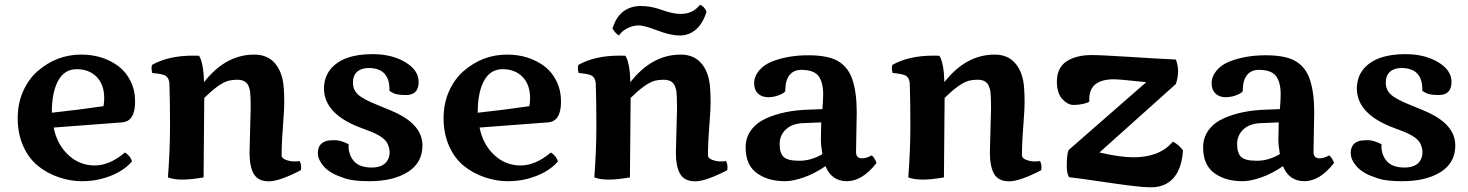

<svg xmlns="http://www.w3.org/2000/svg" viewBox="-20 -753 6240 816"><path d="M511.2 -105Q535.6 -88.9 541 -66.9Q496.1 -14.6 408.2 7.8Q372.6 17.1 325.9 17.1Q279.3 17.1 229.5 0.2Q179.7 -16.6 140.4 -48.8Q101.1 -81.1 78.1 -133.5Q55.2 -186 55.2 -250Q55.2 -314 78.6 -366Q102.1 -418 140.6 -451.2Q221.2 -521 325.2 -521Q416.5 -521 483.4 -471.7Q515.6 -447.3 534.9 -408.4Q554.2 -369.6 554.2 -320.8Q554.2 -237.3 499 -232.9L208 -210.9Q222.7 -138.7 270.5 -94.2Q318.4 -49.8 382.3 -49.8Q446.3 -49.8 511.2 -105ZM200.2 -273.9Q321.8 -287.1 419.9 -301.8Q422.9 -319.3 422.9 -335.4Q422.9 -393.6 390.6 -426.3Q358.4 -459 306.2 -459Q253.9 -459 227.1 -409.9Q200.2 -360.8 200.2 -273.9Z M1040.5 -106 1045.4 -292Q1045.4 -355.5 1041.3 -372.1Q1037.1 -388.7 1030.8 -397Q1017.1 -414.1 990.7 -414.1Q964.4 -414.1 945.8 -408.2Q907.7 -395.5 848.1 -336.9Q848.1 -273.4 845.2 1Q791 10.3 754.9 10.3Q718.8 10.3 693.8 1Q702.6 -117.7 702.6 -218Q702.6 -318.4 700.2 -391.1Q700.2 -428.2 673.8 -435.1Q657.2 -440.4 627 -442.9Q624 -455.6 624 -463.1Q624 -470.7 626 -477.1Q696.3 -516.6 800.8 -516.6Q817.9 -516.6 826.2 -516.1Q845.2 -483.4 847.2 -403.8Q938.5 -521 1061 -521Q1117.7 -521 1149.7 -482.7Q1181.6 -444.3 1186 -378.9Q1188 -349.1 1188 -319.3Q1188 -289.6 1185.1 -254.9Q1176.8 -149.4 1176.8 -93.3Q1176.8 -80.6 1194.8 -73.7Q1212.9 -66.9 1230.2 -66.9Q1247.6 -66.9 1253.9 -68.8Q1259.8 -55.7 1259.8 -44.7Q1259.8 -33.7 1258.8 -29.8Q1167.5 17.6 1122.6 17.6Q1077.6 17.6 1059.1 -12.9Q1040.5 -43.5 1040.5 -106Z M1373 -155.3Q1384.3 -157.2 1405.5 -157.2Q1426.8 -157.2 1461.9 -140.1Q1461.4 -136.2 1461.4 -125.5Q1461.4 -114.7 1466.6 -99.1Q1471.7 -83.5 1482.4 -70.3Q1505.9 -41 1559.6 -41Q1613.3 -41 1629.9 -77.1Q1644 -110.4 1625 -146Q1610.8 -172.4 1549.3 -196.3Q1539.1 -200.2 1521 -207Q1358.9 -265.1 1356.9 -375Q1356.9 -424.8 1384.8 -459Q1437.5 -522.9 1563 -522.9Q1645.5 -522.9 1702.4 -488.8Q1759.3 -454.6 1759.3 -404.8Q1759.3 -349.1 1705.1 -349.1Q1666.5 -349.1 1650.9 -357.7Q1635.3 -366.2 1635.3 -367.2Q1635.3 -370.1 1635.3 -372.6Q1635.3 -463.9 1546.4 -463.9Q1515.6 -463.9 1497.8 -448Q1480 -432.1 1480 -401.6Q1480 -371.1 1501.7 -351.1Q1523.4 -331.1 1585.7 -306.2Q1647.9 -281.2 1665.5 -272.5Q1775.4 -219.2 1775.4 -134.8Q1775.4 -61.5 1713.6 -22.2Q1651.9 17.1 1549.3 17.1Q1481.4 17.1 1446.8 5.4Q1412.1 -6.3 1394.3 -16.1Q1376.5 -25.9 1365 -36.6Q1353.5 -47.4 1345.7 -59.1Q1324.7 -89.8 1333.5 -121.6Q1340.8 -148.4 1373 -155.3Z M2321.3 -105Q2345.7 -88.9 2351.1 -66.9Q2306.2 -14.6 2218.3 7.8Q2182.6 17.1 2136 17.1Q2089.4 17.1 2039.6 0.2Q1989.7 -16.6 1950.4 -48.8Q1911.1 -81.1 1888.2 -133.5Q1865.2 -186 1865.2 -250Q1865.2 -314 1888.7 -366Q1912.1 -418 1950.7 -451.2Q2031.2 -521 2135.3 -521Q2226.6 -521 2293.5 -471.7Q2325.7 -447.3 2345 -408.4Q2364.3 -369.6 2364.3 -320.8Q2364.3 -237.3 2309.1 -232.9L2018.1 -210.9Q2032.7 -138.7 2080.6 -94.2Q2128.4 -49.8 2192.4 -49.8Q2256.3 -49.8 2321.3 -105ZM2010.3 -273.9Q2131.8 -287.1 2230 -301.8Q2232.9 -319.3 2232.9 -335.4Q2232.9 -393.6 2200.7 -426.3Q2168.5 -459 2116.2 -459Q2064 -459 2037.1 -409.9Q2010.3 -360.8 2010.3 -273.9Z M2852.5 -106 2857.4 -292Q2857.4 -355.5 2853.3 -372.1Q2849.1 -388.7 2842.8 -397Q2829.1 -414.1 2802.7 -414.1Q2776.4 -414.1 2757.8 -408.2Q2719.7 -395.5 2660.2 -336.9Q2660.2 -273.4 2657.2 1Q2603 10.3 2566.9 10.3Q2530.8 10.3 2505.9 1Q2514.6 -117.7 2514.6 -218Q2514.6 -318.4 2512.2 -391.1Q2512.2 -428.2 2485.8 -435.1Q2469.2 -440.4 2439 -442.9Q2436 -455.6 2436 -463.1Q2436 -470.7 2438 -477.1Q2508.3 -516.6 2612.8 -516.6Q2629.9 -516.6 2638.2 -516.1Q2657.2 -483.4 2659.2 -403.8Q2750.5 -521 2873 -521Q2929.7 -521 2961.7 -482.7Q2993.7 -444.3 2998 -378.9Q3000 -349.1 3000 -319.3Q3000 -289.6 2997.1 -254.9Q2988.8 -149.4 2988.8 -93.3Q2988.8 -80.6 3006.8 -73.7Q3024.9 -66.9 3042.2 -66.9Q3059.6 -66.9 3065.9 -68.8Q3071.8 -55.7 3071.8 -44.7Q3071.8 -33.7 3070.8 -29.8Q2979.5 17.6 2934.6 17.6Q2889.6 17.6 2871.1 -12.9Q2852.5 -43.5 2852.5 -106ZM2955.1 -732.9Q2973.1 -726.1 2982.9 -703.1Q2966.8 -652.3 2937.3 -627.2Q2907.7 -602.1 2868.9 -602.1Q2830.1 -602.1 2773.9 -623.5Q2717.8 -645 2694.1 -645Q2670.4 -645 2646.2 -632.8Q2622.1 -620.6 2610.8 -602.1Q2598.6 -607.4 2583 -631.8Q2598.6 -681.2 2628.9 -704.1Q2659.2 -727.1 2702.4 -727.5Q2745.6 -728 2792.5 -710.9Q2839.4 -693.8 2873 -693.8Q2924.8 -693.8 2955.1 -732.9Z M3621.1 -275.9 3618.2 -111.8Q3618.2 -109.4 3618.2 -106.9Q3618.2 -80.1 3643.6 -80.1Q3663.1 -80.1 3685.1 -92.8Q3691.9 -86.9 3698 -76.4Q3704.1 -65.9 3705.1 -60.1Q3644.5 17.1 3579.3 17.1Q3514.2 17.1 3488.3 -46.9Q3443.4 -15.6 3396.7 0.7Q3350.1 17.1 3316.7 17.1Q3283.2 17.1 3254.6 9.8Q3226.1 2.4 3201.7 -13.7Q3148.9 -47.9 3148.9 -126.5Q3148.9 -168.5 3172.1 -200Q3195.3 -231.4 3235.4 -249.5Q3312 -284.2 3418.5 -287.1L3475.1 -289.1Q3478.5 -328.6 3478.5 -351.6Q3478.5 -403.3 3458.7 -429.7Q3439 -456.1 3385.3 -456.1Q3353 -456.1 3335.2 -433.6Q3317.4 -411.1 3317.4 -367.2Q3317.4 -361.3 3300.8 -353Q3272.9 -339.8 3245.4 -339.8Q3217.8 -339.8 3201.4 -355.5Q3185.1 -371.1 3185.1 -399.4Q3185.1 -427.7 3205.6 -452.6Q3226.1 -477.5 3260.3 -491.2Q3328.1 -518.1 3415 -518.1Q3505.9 -518.1 3547.9 -489.3Q3585.9 -463.9 3602.1 -416.5Q3621.1 -361.3 3621.1 -275.9ZM3475.1 -98.1Q3468.8 -133.8 3468.8 -159.9Q3468.8 -186 3470.2 -232.9L3402.3 -230Q3350.1 -230 3321.8 -204.6Q3293.5 -179.2 3293.5 -141.1Q3293.5 -103 3310.1 -86.4Q3326.7 -69.8 3377.2 -69.8Q3427.7 -69.8 3475.1 -98.1Z M4187 -106 4191.9 -292Q4191.9 -355.5 4187.7 -372.1Q4183.6 -388.7 4177.2 -397Q4163.6 -414.1 4137.2 -414.1Q4110.8 -414.1 4092.3 -408.2Q4054.2 -395.5 3994.6 -336.9Q3994.6 -273.4 3991.7 1Q3937.5 10.3 3901.4 10.3Q3865.2 10.3 3840.3 1Q3849.1 -117.7 3849.1 -218Q3849.1 -318.4 3846.7 -391.1Q3846.7 -428.2 3820.3 -435.1Q3803.7 -440.4 3773.4 -442.9Q3770.5 -455.6 3770.5 -463.1Q3770.5 -470.7 3772.5 -477.1Q3842.8 -516.6 3947.3 -516.6Q3964.4 -516.6 3972.7 -516.1Q3991.7 -483.4 3993.7 -403.8Q4085 -521 4207.5 -521Q4264.2 -521 4296.1 -482.7Q4328.1 -444.3 4332.5 -378.9Q4334.5 -349.1 4334.5 -319.3Q4334.5 -289.6 4331.5 -254.9Q4323.2 -149.4 4323.2 -93.3Q4323.2 -80.6 4341.3 -73.7Q4359.4 -66.9 4376.7 -66.9Q4394 -66.9 4400.4 -68.8Q4406.2 -55.7 4406.2 -44.7Q4406.2 -33.7 4405.3 -29.8Q4314 17.6 4269 17.6Q4224.1 17.6 4205.6 -12.9Q4187 -43.5 4187 -106Z M4609.4 -331.5Q4609.4 -327.1 4609.9 -323.2Q4609.9 -318.4 4587.9 -312.7Q4565.9 -307.1 4542 -307.1Q4518.1 -307.1 4494.9 -332Q4471.7 -356.9 4471.7 -407.2Q4471.7 -480.5 4539.6 -505.9Q4573.7 -519 4617.4 -519Q4661.1 -519 4776.9 -511.5Q4892.6 -503.9 4977.5 -500Q4986.8 -475.1 4986.8 -450Q4986.8 -424.8 4977.5 -396L4652.8 -105Q4740.2 -84.5 4797.9 -84.5Q4908.7 -84.5 4964.8 -150.9Q4990.2 -138.2 5007.8 -113.8Q5000.5 -6.3 4936 28.3Q4908.7 43 4873.8 43Q4838.9 43 4788.3 36.6Q4737.8 30.3 4659.2 18.6Q4580.6 6.8 4523.4 0Q4513.7 -16.1 4513.7 -46.9Q4513.7 -97.7 4521.5 -115.2L4851.6 -403.8Q4737.8 -416 4714.4 -416Q4609.4 -416 4609.4 -331.5Z M5565.4 -275.9 5562.5 -111.8Q5562.5 -109.4 5562.5 -106.9Q5562.5 -80.1 5587.9 -80.1Q5607.4 -80.1 5629.4 -92.8Q5636.2 -86.9 5642.3 -76.4Q5648.4 -65.9 5649.4 -60.1Q5588.9 17.1 5523.7 17.1Q5458.5 17.1 5432.6 -46.9Q5387.7 -15.6 5341.1 0.7Q5294.4 17.1 5261 17.1Q5227.5 17.1 5199 9.8Q5170.4 2.4 5146 -13.7Q5093.3 -47.9 5093.3 -126.5Q5093.3 -168.5 5116.5 -200Q5139.6 -231.4 5179.7 -249.5Q5256.3 -284.2 5362.8 -287.1L5419.4 -289.1Q5422.9 -328.6 5422.9 -351.6Q5422.9 -403.3 5403.1 -429.7Q5383.3 -456.1 5329.6 -456.1Q5297.4 -456.1 5279.5 -433.6Q5261.7 -411.1 5261.7 -367.2Q5261.7 -361.3 5245.1 -353Q5217.3 -339.8 5189.7 -339.8Q5162.1 -339.8 5145.8 -355.5Q5129.4 -371.1 5129.4 -399.4Q5129.4 -427.7 5149.9 -452.6Q5170.4 -477.5 5204.6 -491.2Q5272.5 -518.1 5359.4 -518.1Q5450.2 -518.1 5492.2 -489.3Q5530.3 -463.9 5546.4 -416.5Q5565.4 -361.3 5565.4 -275.9ZM5419.4 -98.1Q5413.1 -133.8 5413.1 -159.9Q5413.1 -186 5414.6 -232.9L5346.7 -230Q5294.4 -230 5266.1 -204.6Q5237.8 -179.2 5237.8 -141.1Q5237.8 -103 5254.4 -86.4Q5271 -69.8 5321.5 -69.8Q5372.1 -69.8 5419.4 -98.1Z M5762.7 -155.3Q5773.9 -157.2 5795.2 -157.2Q5816.4 -157.2 5851.6 -140.1Q5851.1 -136.2 5851.1 -125.5Q5851.1 -114.7 5856.2 -99.1Q5861.3 -83.5 5872.1 -70.3Q5895.5 -41 5949.2 -41Q6002.9 -41 6019.5 -77.1Q6033.7 -110.4 6014.6 -146Q6000.5 -172.4 5939 -196.3Q5928.7 -200.2 5910.6 -207Q5748.5 -265.1 5746.6 -375Q5746.6 -424.8 5774.4 -459Q5827.1 -522.9 5952.6 -522.9Q6035.2 -522.9 6092 -488.8Q6148.9 -454.6 6148.9 -404.8Q6148.9 -349.1 6094.7 -349.1Q6056.2 -349.1 6040.5 -357.7Q6024.9 -366.2 6024.9 -367.2Q6024.9 -370.1 6024.9 -372.6Q6024.9 -463.9 5936 -463.9Q5905.3 -463.9 5887.5 -448Q5869.6 -432.1 5869.6 -401.6Q5869.6 -371.1 5891.4 -351.1Q5913.1 -331.1 5975.3 -306.2Q6037.6 -281.2 6055.2 -272.5Q6165 -219.2 6165 -134.8Q6165 -61.5 6103.3 -22.2Q6041.5 17.1 5939 17.1Q5871.1 17.1 5836.4 5.4Q5801.8 -6.3 5783.9 -16.1Q5766.1 -25.9 5754.6 -36.6Q5743.2 -47.4 5735.4 -59.1Q5714.4 -89.8 5723.1 -121.6Q5730.5 -148.4 5762.7 -155.3Z"/></svg>

Font: Marko One
Style: Regular
Weight: 400
Designer: Zhenya Spizhovyi
Foundry: Cyreal
Version: Version 1.003